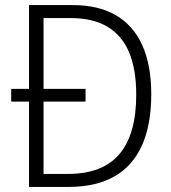

<svg xmlns="http://www.w3.org/2000/svg" viewBox="-20 -734 673 754"><path d="M266 -714Q366 -714 434.5 -674.5Q503 -635 538.5 -557Q574 -479 574 -364Q574 -244 537.5 -163Q501 -82 429 -41Q357 0 250 0H94V-335H24V-385H94V-714ZM258 -663H151V-385H316V-335H151V-51H247Q383 -51 449 -129Q515 -207 515 -362Q515 -462 487 -528.5Q459 -595 402 -629Q345 -663 258 -663Z"/></svg>

Font: Noto Sans Hebrew SemiCondensed Light
Style: Regular
Weight: 300
Width: 4
Designer: Monotype Design Team
Foundry: Monotype Imaging Inc.
Version: Version 2.003